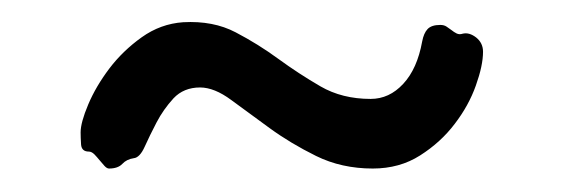

<svg xmlns="http://www.w3.org/2000/svg" viewBox="-20 -385 500 171"><path d="M372.1 -362.8Q375.5 -362.8 377.7 -361.3Q379.9 -359.9 382.1 -358.2Q384.3 -356.4 386.7 -355.2Q389.2 -354 392.1 -355Q397.9 -356.4 404.1 -351.6Q410.2 -346.7 410.2 -338.9Q410.2 -326.7 403.8 -308.8Q397.5 -291 385 -274.7Q372.6 -258.3 354.2 -246.6Q335.9 -234.9 312 -234.9Q284.2 -234.9 261.5 -246.1Q238.8 -257.3 220 -271Q201.2 -284.7 186 -295.9Q170.9 -307.1 158.2 -307.1Q143.6 -307.1 134.5 -297.4Q125.5 -287.6 119.4 -275.9Q113.3 -264.2 108.9 -254.4Q104.5 -244.6 99.1 -244.1Q92.8 -243.2 88.9 -239Q85 -234.9 77.1 -234.9Q75.2 -234.9 73 -237.3Q70.8 -239.7 68.6 -242.4Q66.4 -245.1 64 -247.6Q61.5 -250 59.1 -250Q52.7 -250 52.2 -256.3Q51.8 -262.7 51.8 -267.1Q51.8 -275.9 58.6 -292Q65.4 -308.1 77.4 -324Q89.4 -339.8 106.2 -351.8Q123 -363.8 143.1 -365.2Q169.9 -366.7 189.9 -356.2Q210 -345.7 228 -332.5Q246.1 -319.3 265.4 -308.1Q284.7 -296.9 310.1 -296.9Q326.7 -296.9 339.1 -310.3Q351.6 -323.7 356 -348.1Q357.4 -355.5 360.8 -359.1Q364.3 -362.8 372.1 -362.8Z"/></svg>

Font: Oregano
Style: Regular
Weight: 400
Version: Version 1.000